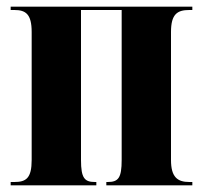

<svg xmlns="http://www.w3.org/2000/svg" viewBox="-20 -556 609 576"><path d="M12 0H269V-10H265C234 -10 223 -21 223 -76V-526H345V-76C345 -22 335 -10 303 -10H299V0H557V-10H548C512 -10 493 -25 493 -76V-460C493 -514 512 -526 548 -526H557V-536H12V-526H23C57 -526 75 -514 75 -460V-76C75 -21 58 -10 23 -10H12Z"/></svg>

Font: Noto Serif Display ExtraCondensed ExtraBold
Style: Regular
Weight: 800
Width: 2
Designer: Monotype Design Team
Foundry: Monotype Imaging Inc.
Version: Version 2.009